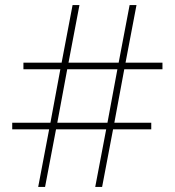

<svg xmlns="http://www.w3.org/2000/svg" viewBox="-20 -734 686 754"><path d="M468 -462 429 -252H574V-226H424L381 0H354L397 -226H200L157 0H130L173 -226H28V-252H178L217 -462H72V-488H222L265 -714H292L249 -488H446L489 -714H516L473 -488H618V-462ZM205 -252H402L441 -462H244Z"/></svg>

Font: Noto Sans Sinhala UI Thin
Style: Regular
Weight: 100
Designer: Jelle Bosma - Monotype Design Team
Foundry: Monotype Imaging Inc.
Version: Version 2.006; ttfautohint (v1.8.4.7-5d5b)